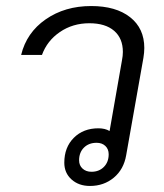

<svg xmlns="http://www.w3.org/2000/svg" viewBox="-20 -606 543 636"><path d="M458 -447Q458 -432 455 -414L398 -92Q390 -45 357 -17.5Q324 10 278 10Q241 10 217 -11.5Q193 -33 193 -67Q193 -118 224.5 -149.5Q256 -181 306 -181Q328 -181 343 -172L384 -406Q387 -421 387 -434Q387 -479 358 -504Q329 -529 276 -529Q221 -529 178.5 -500Q136 -471 119 -424H50Q68 -498 131.5 -542Q195 -586 282 -586Q364 -586 411 -549Q458 -512 458 -447ZM340 -95Q340 -112 329 -122.5Q318 -133 300 -133Q274 -133 258 -117Q242 -101 242 -75Q242 -58 253.5 -47.5Q265 -37 283 -37Q308 -37 324 -53Q340 -69 340 -95Z"/></svg>

Font: Sarabun Light
Style: Italic
Weight: 300
Italic angle: -10°
Designer: Suppakit Chalermlarp | Katatrad Co.,Ltd.
Foundry: Cadson Demak Co.,Ltd.
Version: Version 1.000; ttfautohint (v1.6)